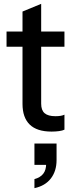

<svg xmlns="http://www.w3.org/2000/svg" viewBox="-20 -674 376 998"><path d="M248 10Q172 10 134.5 -26.5Q97 -63 97 -134V-614L194 -654V-135Q194 -101 212 -85.5Q230 -70 268 -70Q284 -70 295.5 -72Q307 -74 315 -78V0Q305 5 287 7.5Q269 10 248 10ZM14 -431V-510H315V-431ZM159 304V257Q189 249 204.5 229.5Q220 210 220 176L256 183H159V72H274V158Q274 215 244.5 253.5Q215 292 159 304Z"/></svg>

Font: Instrument Sans SemiCondensed Medium
Style: Regular
Weight: 500
Width: 4
Designer: Rodrigo Fuenzalida
Foundry: fragTYPE
Version: Version 1.000;gftools[0.9.28]